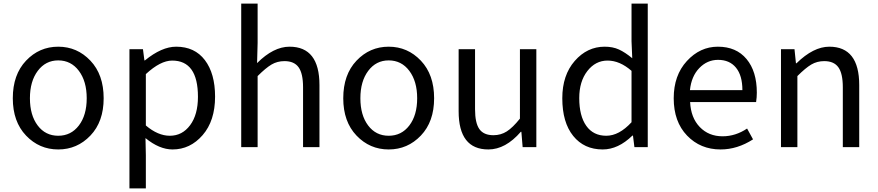

<svg xmlns="http://www.w3.org/2000/svg" viewBox="-20 -816 4871 1065"><path d="M51 -271Q51 -402 124.5 -479.5Q198 -557 303 -557Q408 -557 481.5 -479.5Q555 -402 555 -271Q555 -141 481.5 -64Q408 13 303 13Q198 13 124.5 -64Q51 -141 51 -271ZM303 -481Q233 -481 189.5 -423Q146 -365 146 -271Q146 -177 189 -120Q232 -63 303 -63Q374 -63 417.5 -120Q461 -177 461 -271Q461 -365 417.5 -423Q374 -481 303 -481Z M698 229V-543H773L781 -481H784Q877 -557 957 -557Q1060 -557 1116.5 -482.5Q1173 -408 1173 -280Q1173 -146 1104 -66.5Q1035 13 937 13Q864 13 787 -50L789 45V229ZM922 -63Q991 -63 1034.5 -121.5Q1078 -180 1078 -279Q1078 -480 935 -480Q870 -480 789 -405V-120Q856 -63 922 -63Z M1318 0V-796H1409V-578L1406 -466Q1497 -557 1586 -557Q1752 -557 1752 -344V0H1661V-332Q1661 -408 1636.5 -442.5Q1612 -477 1558 -477Q1518 -477 1486 -458Q1454 -439 1409 -394V0Z M1884 -271Q1884 -402 1957.5 -479.5Q2031 -557 2136 -557Q2241 -557 2314.5 -479.5Q2388 -402 2388 -271Q2388 -141 2314.5 -64Q2241 13 2136 13Q2031 13 1957.5 -64Q1884 -141 1884 -271ZM2136 -481Q2066 -481 2022.5 -423Q1979 -365 1979 -271Q1979 -177 2022 -120Q2065 -63 2136 -63Q2207 -63 2250.5 -120Q2294 -177 2294 -271Q2294 -365 2250.5 -423Q2207 -481 2136 -481Z M2689 13Q2524 13 2524 -199V-543H2615V-210Q2615 -134 2639 -100Q2663 -66 2717 -66Q2758 -66 2791 -87Q2824 -108 2864 -158V-543H2955V0H2879L2872 -85H2869Q2784 13 2689 13Z M3323 13Q3220 13 3159.5 -62Q3099 -137 3099 -271Q3099 -399 3168 -478Q3237 -557 3334 -557Q3379 -557 3413 -541.5Q3447 -526 3487 -493L3483 -587V-796H3573V0H3499L3491 -64H3488Q3409 13 3323 13ZM3343 -63Q3414 -63 3483 -138V-423Q3418 -480 3350 -480Q3283 -480 3238 -422Q3193 -364 3193 -272Q3193 -173 3232 -118Q3271 -63 3343 -63Z M3977 13Q3865 13 3791 -64Q3717 -141 3717 -271Q3717 -398 3790 -477.5Q3863 -557 3962 -557Q4064 -557 4121 -488.5Q4178 -420 4178 -302Q4178 -276 4174 -250H3808Q3812 -163 3861.5 -111.5Q3911 -60 3988 -60Q4060 -60 4124 -103L4157 -43Q4070 13 3977 13ZM3807 -316H4098Q4098 -397 4062.5 -440.5Q4027 -484 3963 -484Q3903 -484 3859 -438.5Q3815 -393 3807 -316Z M4312 0V-543H4387L4395 -465H4398Q4492 -557 4580 -557Q4746 -557 4746 -344V0H4655V-332Q4655 -408 4630.5 -442.5Q4606 -477 4552 -477Q4512 -477 4480 -458Q4448 -439 4403 -394V0Z"/></svg>

Font: Noto Sans SC
Style: Regular
Weight: 400
Designer: Ryoko NISHIZUKA  (kana, bopomofo & ideographs); Paul D. Hunt (Latin, Greek & Cyrillic); Sandoll Communications , Soo-you
Foundry: Adobe
Version: Version 2.002;hotconv 1.0.116;makeotfexe 2.5.65601